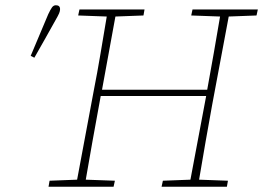

<svg xmlns="http://www.w3.org/2000/svg" viewBox="-20 -712 1003 732"><path d="M709 -653 714 -676H963L958 -653L852 -649L789 -313Q776 -242 763.5 -170Q751 -98 739 -27L849 -23L845 0H596L601 -23L706 -27L766 -346H364L358 -313Q345 -242 332 -170Q319 -98 307 -27L418 -23L413 0H165L169 -23L274 -27L337 -364Q351 -435 363 -506.5Q375 -578 387 -649L278 -653L283 -676H531L527 -653L420 -649L369 -370H770Q783 -440 795 -509.5Q807 -579 819 -649ZM97 -499Q114 -539 130.5 -578.5Q147 -618 164 -658Q172 -675 178 -683.5Q184 -692 193 -692Q209 -692 209 -677Q209 -670 205.5 -661.5Q202 -653 191 -634Q171 -598 151 -562.5Q131 -527 111 -492Z"/></svg>

Font: Source Serif 4 SmText ExtraLight
Style: Italic
Weight: 200
Italic angle: -12°
Designer: Frank Grießhammer
Foundry: Adobe
Version: Version 4.005;hotconv 1.1.0;makeotfexe 2.6.0